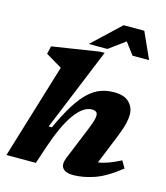

<svg xmlns="http://www.w3.org/2000/svg" viewBox="-135 -1038 999 1153"><g transform="rotate(15 364.5 -461.0)"><path d="M226.5 -98.5 194 0H11L190.5 -590.5Q181.5 -596 162.8 -607Q144 -618 123.8 -630Q103.5 -642 89.5 -650.5L101 -699.5L393.5 -745H422L211.5 -231.5H231.5Q272.5 -321 309.5 -379.5Q346.5 -438 382.8 -471.2Q419 -504.5 457.5 -518Q496 -531.5 539.5 -531.5Q602.5 -531.5 633.2 -500.8Q664 -470 664 -424.5Q664 -401.5 656.5 -369Q649 -336.5 628 -284L553 -99Q581.5 -103 614.5 -114.8Q647.5 -126.5 691.5 -149L717 -105Q627.5 -34 557.8 -10.5Q488 13 426.5 13Q383 13 364 -8.8Q345 -30.5 362.5 -75L447.5 -283Q463 -321.5 467.5 -339.5Q472 -357.5 472 -369Q472 -397 437 -397Q383 -397 330 -323.5Q277 -250 226.5 -98.5ZM316 -772 489 -935H617.5L691 -772H588L532.5 -846L431.5 -772Z"/></g></svg>

Font: Newsreader 6pt
Style: Bold Italic
Weight: 700
Italic angle: -17°
Designer: Hugues Gentile
Foundry: Production Type
Version: Version 1.003; ttfautohint (v1.8.3)